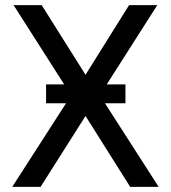

<svg xmlns="http://www.w3.org/2000/svg" viewBox="-20 -731 667 751"><path d="M470.7 -327.1H390.6L600.6 0H489.3L314.5 -277.3L138.7 0H27.8L238.3 -327.1H160.2V-400.9H231L33.2 -710.9H143.1L314.5 -438.5L484.9 -710.9H595.2L397.5 -400.9H470.7Z"/></svg>

Font: Roboto-ThirdPerson-AD3FC
Style: ThirdPerson-AD3FC
Weight: 400
Designer: Google
Version: Version 2.137; 2017